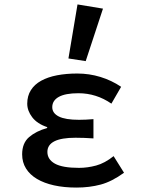

<svg xmlns="http://www.w3.org/2000/svg" viewBox="-20 -835 640 867"><path d="M325 12Q269 12 224 2Q179 -8 147 -27Q115 -46 97.5 -74Q80 -102 80 -138Q80 -189 111.5 -216Q143 -243 193 -257V-261Q148 -276 125.5 -305.5Q103 -335 103 -367Q103 -402 119.5 -428Q136 -454 166 -470.5Q196 -487 237.5 -495Q279 -503 329 -503Q383 -503 433.5 -487.5Q484 -472 527 -443L483 -367Q415 -414 334 -414Q275 -414 245.5 -397.5Q216 -381 216 -351Q216 -324 245.5 -309Q275 -294 337 -294Q366 -294 402 -297V-210Q360 -213 321 -213Q194 -213 194 -149Q194 -115 228 -96Q262 -77 337 -77Q375 -77 414 -87.5Q453 -98 493 -130L540 -55Q485 -15 434.5 -1.5Q384 12 325 12ZM367 -559 289 -571 330 -815 445 -796Z"/></svg>

Font: Source Code Pro Semibold
Style: Regular
Weight: 600
Monospace: yes
Designer: Paul D. Hunt, Teo Tuominen
Foundry: Adobe Systems Incorporated
Version: Version 2.030;PS 1.000;hotconv 16.6.51;makeotf.lib2.5.65220